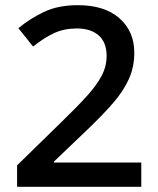

<svg xmlns="http://www.w3.org/2000/svg" viewBox="-20 -722 612 742"><path d="M526 0H46V-83L215 -248Q276 -307 315 -350Q354 -393 373 -429.5Q392 -466 392 -506Q392 -558 361.5 -585Q331 -612 277 -612Q228 -612 189 -594Q150 -576 108 -542L51 -613Q94 -649 149 -675.5Q204 -702 281 -702Q384 -702 441.5 -651.5Q499 -601 499 -518Q499 -463 478 -416.5Q457 -370 418 -325Q379 -280 325 -228L189 -98V-94H526Z"/></svg>

Font: Noto Sans Kannada Medium
Style: Regular
Weight: 500
Designer: Jelle Bosma - Monotype Design Team
Foundry: Monotype Imaging Inc.
Version: Version 2.005; ttfautohint (v1.8.4.7-5d5b)